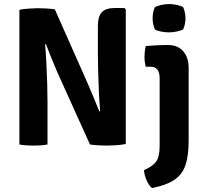

<svg xmlns="http://www.w3.org/2000/svg" viewBox="-20 -730 1034 970"><path d="M269 -366.5Q252.5 -405 237.8 -441.5Q223 -478 212 -507L208 -506Q211.5 -464.5 214.2 -412.2Q217 -360 218.5 -307.8Q220 -255.5 220 -214.5V0Q201.5 3.5 183.2 4.5Q165 5.5 150.5 5.5Q137 5.5 116.5 4.5Q96 3.5 78 0V-680.5Q96 -684.5 124.8 -686.5Q153.5 -688.5 168.5 -688.5Q183.5 -688.5 208 -687.5Q232.5 -686.5 257 -683L419 -317.5Q438 -274 454.5 -234.2Q471 -194.5 482 -167L486 -168.5Q482 -214 479.5 -268Q477 -322 475.8 -372.2Q474.5 -422.5 474.5 -457V-597Q474.5 -648 494.8 -668.8Q515 -689.5 559.5 -689.5H608.5L615.5 -682.5V-2.5Q597 1.5 568 3.5Q539 5.5 523.5 5.5Q508 5.5 483.8 4.5Q459.5 3.5 434.5 0ZM933 -18Q933 53 918.2 100.5Q903.5 148 863.8 176.5Q824 205 748 220Q732.5 207.5 720.8 181.2Q709 155 707.5 129.5Q750.5 111 768.5 86.8Q786.5 62.5 786.5 7V-336Q786.5 -361 776.2 -377Q766 -393 739.5 -393H716.5Q710 -416.5 710 -443.5Q710 -456 711.5 -470Q713 -484 716.5 -497.5Q742 -499.5 768 -501Q794 -502.5 809.5 -502.5H830Q878 -502.5 905.5 -471.2Q933 -440 933 -387ZM751 -638Q751 -668 762.5 -694Q775 -700.5 794.8 -705Q814.5 -709.5 834 -709.5Q853 -709.5 873.8 -705Q894.5 -700.5 905.5 -694Q911 -681 914 -666Q917 -651 917 -638Q917 -608 905.5 -581.5Q894.5 -575.5 873.8 -571Q853 -566.5 834 -566.5Q814.5 -566.5 794 -570.5Q773.5 -574.5 762.5 -581.5Q751 -608 751 -638Z"/></svg>

Font: Signika Negative SC
Style: Bold
Weight: 700
Designer: Anna Giedryś
Foundry: Anna Giedryś
Version: Version 2.000; ttfautohint (v1.8.3) -l 8 -r 50 -G 200 -x 9 -